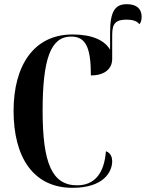

<svg xmlns="http://www.w3.org/2000/svg" viewBox="-20 -889 698 919"><path d="M327 10C475 10 517 -65 517 -118C517 -132 512 -157 487 -165C479 -61 434 -2 349 -2C229 -2 184 -108 184 -358C184 -608 223 -714 320 -714C390 -714 415 -663 415 -528C484 -528 517 -562 517 -607V-722C517 -777 534 -795 586 -795C615 -795 637 -788 647 -773C654 -780 658 -793 658 -808C658 -847 634 -869 587 -869C531 -869 507 -835 507 -733V-651C480 -697 420 -724 327 -724C143 -724 45 -577 45 -358C45 -137 139 10 327 10Z"/></svg>

Font: Noto Serif Display ExtraCondensed
Style: Bold
Weight: 700
Width: 2
Designer: Monotype Design Team
Foundry: Monotype Imaging Inc.
Version: Version 2.009